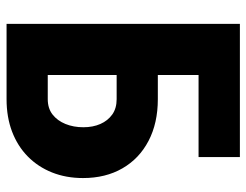

<svg xmlns="http://www.w3.org/2000/svg" viewBox="-103 -648 751 585"><g transform="rotate(90 272.5 -355.5)"><path d="M458.5 -710.9V-585H207.5V0H52.7V-710.9ZM154.3 -460.9H282.2Q355 -460.9 409.2 -432.6Q463.4 -404.3 492.9 -353Q522.5 -301.8 522.5 -232.9Q522.5 -181.2 505.4 -138.4Q488.3 -95.7 456.8 -64.7Q425.3 -33.7 381.1 -16.8Q336.9 0 282.2 0H53.2V-710.9H208.5V-125.5H282.2Q310.1 -125.5 328.9 -140.1Q347.7 -154.8 357.7 -179.4Q367.7 -204.1 367.7 -233.9Q367.7 -263.2 357.7 -285.9Q347.7 -308.6 328.9 -322Q310.1 -335.4 282.2 -335.4H154.3Z"/></g></svg>

Font: Roboto Condensed ExtraBold
Style: Regular
Weight: 800
Designer: Christian Robertson
Foundry: Google
Version: Version 3.008; 2023